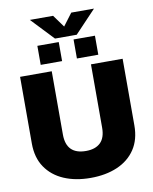

<svg xmlns="http://www.w3.org/2000/svg" viewBox="-102 -1038 894 1123"><g transform="rotate(-10 344.5 -476.0)"><path d="M280 -829 154 -962H292L345 -889L400 -962H535L409 -829ZM171 -692V-805H298V-692ZM386 -692V-805H513V-692ZM345 10Q255 10 186.5 -19.5Q118 -49 79 -106.5Q40 -164 40 -248V-644H228V-268Q228 -150 345 -150Q401 -150 431 -179Q461 -208 461 -268V-644H649V-248Q649 -164 610.5 -106.5Q572 -49 503.5 -19.5Q435 10 345 10Z"/></g></svg>

Font: Kanit
Style: Bold
Weight: 700
Designer: Katatrad Team
Foundry: CadsonDemak
Version: Version 2.000; ttfautohint (v1.8.3)